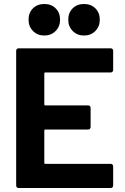

<svg xmlns="http://www.w3.org/2000/svg" viewBox="-20 -942 624 962"><path d="M535 -579H207Q202 -579 202 -574V-419Q202 -414 207 -414H422Q427 -414 430.5 -410.5Q434 -407 434 -402V-305Q434 -300 430.5 -296.5Q427 -293 422 -293H207Q202 -293 202 -288V-126Q202 -121 207 -121H535Q540 -121 543.5 -117.5Q547 -114 547 -109V-12Q547 -7 543.5 -3.5Q540 0 535 0H73Q68 0 64.5 -3.5Q61 -7 61 -12V-688Q61 -693 64.5 -696.5Q68 -700 73 -700H535Q540 -700 543.5 -696.5Q547 -693 547 -688V-591Q547 -586 543.5 -582.5Q540 -579 535 -579ZM322 -843Q322 -878 344 -900Q366 -922 401 -922Q436 -922 458 -900Q480 -878 480 -843Q480 -809 457.5 -786.5Q435 -764 401 -764Q367 -764 344.5 -786.5Q322 -809 322 -843ZM123 -843Q123 -878 145 -900Q167 -922 202 -922Q237 -922 259 -900Q281 -878 281 -843Q281 -809 258.5 -786.5Q236 -764 202 -764Q168 -764 145.5 -786.5Q123 -809 123 -843Z"/></svg>

Font: UMi
Style: Bold
Weight: 700
Designer: Peter Middis
Foundry: We Are UMi
Version: Version 1.0